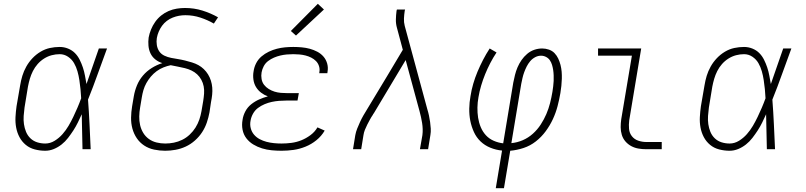

<svg xmlns="http://www.w3.org/2000/svg" viewBox="-20 -785 4240 1010"><path d="M218 8Q190 8 163 1Q136 -6 115.5 -23Q95 -40 82.5 -63.5Q70 -87 65 -114Q60 -141 61.5 -169Q63 -197 67 -226L86 -336Q90 -361 97.5 -386Q105 -411 118.5 -435Q132 -459 151 -479Q170 -499 193.5 -513Q217 -527 242.5 -532.5Q268 -538 294 -538Q317 -538 338 -529.5Q359 -521 374 -506Q389 -491 399 -471Q409 -451 416 -430Q423 -409 427 -387Q431 -365 435 -343Q451 -390 467.5 -436.5Q484 -483 500 -530H543Q518 -463 494 -395.5Q470 -328 443 -261Q448 -196 451 -130.5Q454 -65 457 0H414Q413 -46 412 -92Q411 -138 410 -184Q400 -162 389.5 -140.5Q379 -119 366 -99Q353 -79 338 -59.5Q323 -40 304 -25Q285 -10 263 -1Q241 8 218 8ZM218 -30Q244 -30 267.5 -44.5Q291 -59 309 -79.5Q327 -100 340.5 -123Q354 -146 365.5 -170Q377 -194 387.5 -218.5Q398 -243 407 -268Q406 -292 403.5 -316Q401 -340 397.5 -363.5Q394 -387 387.5 -410Q381 -433 369.5 -453Q358 -473 338 -486.5Q318 -500 294 -500Q273 -500 252 -494.5Q231 -489 212 -477Q193 -465 178 -448Q163 -431 153 -411Q143 -391 137 -370.5Q131 -350 127 -329L109 -219Q106 -197 104.5 -175Q103 -153 106 -132Q109 -111 117 -91.5Q125 -72 140 -57.5Q155 -43 175.5 -36.5Q196 -30 218 -30Z M849 8Q820 8 791 2Q762 -4 738.5 -19.5Q715 -35 699.5 -58Q684 -81 676.5 -108.5Q669 -136 669.5 -166Q670 -196 675 -226L684 -279Q689 -308 700.5 -336Q712 -364 732 -387.5Q752 -411 778.5 -427.5Q805 -444 834 -453Q814 -459 797.5 -472Q781 -485 772 -503.5Q763 -522 761 -544Q759 -566 762 -588Q766 -609 774.5 -630Q783 -651 796.5 -670Q810 -689 828 -703.5Q846 -718 867 -727Q888 -736 910 -739.5Q932 -743 953 -743Q1001 -743 1044.5 -729.5Q1088 -716 1127 -694L1105 -661Q1072 -680 1034 -692.5Q996 -705 955 -705Q938 -705 921.5 -702Q905 -699 888.5 -692.5Q872 -686 857.5 -675Q843 -664 832.5 -649.5Q822 -635 815 -618.5Q808 -602 805 -585Q802 -567 805 -548Q808 -529 818 -514.5Q828 -500 845 -492Q862 -484 880.5 -480.5Q899 -477 917.5 -474Q936 -471 954 -466.5Q972 -462 990 -456.5Q1008 -451 1023.5 -442.5Q1039 -434 1052 -421.5Q1065 -409 1074.5 -393.5Q1084 -378 1089.5 -360.5Q1095 -343 1096.5 -324.5Q1098 -306 1096 -286.5Q1094 -267 1090 -248L1082 -194Q1077 -167 1068 -140.5Q1059 -114 1043.5 -90Q1028 -66 1005.5 -46Q983 -26 957 -14Q931 -2 903.5 3Q876 8 849 8ZM849 -30Q872 -30 894.5 -34.5Q917 -39 938.5 -49.5Q960 -60 978 -77Q996 -94 1008.5 -114Q1021 -134 1028.5 -156Q1036 -178 1040 -201L1049 -254Q1052 -273 1053.5 -292.5Q1055 -312 1051.5 -330.5Q1048 -349 1039 -365.5Q1030 -382 1017 -394Q1004 -406 987.5 -414Q971 -422 952.5 -426.5Q934 -431 915.5 -434.5Q897 -438 878 -442Q859 -438 840 -430.5Q821 -423 804 -410.5Q787 -398 773.5 -382Q760 -366 750 -348Q740 -330 734.5 -311Q729 -292 726 -273L717 -219Q713 -196 712.5 -172.5Q712 -149 717 -127Q722 -105 733.5 -86Q745 -67 763 -54Q781 -41 803.5 -35.5Q826 -30 849 -30Z M1461 8Q1435 8 1409 5.5Q1383 3 1358.5 -4.5Q1334 -12 1312.5 -25Q1291 -38 1276 -57.5Q1261 -77 1256 -102.5Q1251 -128 1256 -155Q1259 -177 1270.5 -199Q1282 -221 1301.5 -236.5Q1321 -252 1343.5 -262Q1366 -272 1389 -278Q1370 -285 1353.5 -297.5Q1337 -310 1326.5 -327.5Q1316 -345 1313 -367Q1310 -389 1314 -410Q1317 -432 1327.5 -452.5Q1338 -473 1355.5 -488Q1373 -503 1394 -513Q1415 -523 1436.5 -528.5Q1458 -534 1479.5 -536Q1501 -538 1523 -538Q1545 -538 1567 -536Q1589 -534 1609.5 -528.5Q1630 -523 1649 -513Q1668 -503 1681.5 -487.5Q1695 -472 1701 -451Q1707 -430 1703 -408Q1703 -406 1702.5 -404Q1702 -402 1702 -400H1659Q1660 -402 1660 -403.5Q1660 -405 1660 -406Q1663 -422 1658 -437.5Q1653 -453 1642 -464Q1631 -475 1617 -482Q1603 -489 1587.5 -493Q1572 -497 1555.5 -498.5Q1539 -500 1523 -500Q1506 -500 1489 -498.5Q1472 -497 1455 -493Q1438 -489 1421.5 -482Q1405 -475 1390.5 -464Q1376 -453 1367.5 -437Q1359 -421 1356 -404Q1353 -387 1356 -369.5Q1359 -352 1369 -339Q1379 -326 1393.5 -317Q1408 -308 1424 -303Q1440 -298 1457.5 -296.5Q1475 -295 1493 -295H1552L1545 -256H1486Q1467 -256 1448 -254.5Q1429 -253 1410 -249Q1391 -245 1372 -237Q1353 -229 1337 -217Q1321 -205 1311 -187Q1301 -169 1298 -150Q1294 -130 1299 -110.5Q1304 -91 1316.5 -76.5Q1329 -62 1346 -53Q1363 -44 1382 -39Q1401 -34 1421 -32Q1441 -30 1461 -30Q1487 -30 1513.5 -33.5Q1540 -37 1565 -47Q1590 -57 1613 -74Q1636 -91 1650 -115L1688 -98Q1671 -69 1644.5 -47.5Q1618 -26 1587 -13.5Q1556 -1 1524.5 3.5Q1493 8 1461 8ZM1537 -598 1510 -622 1652 -765 1684 -735Z M1837 0 1849 -74Q1852 -91 1859 -108.5Q1866 -126 1874 -143.5Q1882 -161 1891.5 -177.5Q1901 -194 1911 -210L2016 -384L2099 -523L2068 -639Q2062 -660 2062.5 -682.5Q2063 -705 2066 -728L2068 -735H2111L2109 -728Q2106 -708 2105 -688Q2104 -668 2109 -649L2228 -210Q2233 -194 2236.5 -177.5Q2240 -161 2242.5 -143.5Q2245 -126 2246 -108.5Q2247 -91 2244 -74L2232 0H2189L2202 -74Q2204 -90 2203.5 -106Q2203 -122 2200.5 -138Q2198 -154 2194.5 -169.5Q2191 -185 2187 -200L2114 -469L1947 -190Q1946 -188 1944.5 -186.5Q1943 -185 1942 -183V-182Q1933 -169 1926 -156Q1919 -143 1912 -129.5Q1905 -116 1899.5 -102Q1894 -88 1892 -74L1880 0Z M2588 205 2621 7Q2589 4 2559.5 -8Q2530 -20 2508 -41Q2486 -62 2473 -90.5Q2460 -119 2454 -149.5Q2448 -180 2448.5 -213.5Q2449 -247 2455 -279Q2460 -312 2469.5 -344.5Q2479 -377 2492 -408Q2505 -439 2521 -470Q2537 -501 2556 -530L2592 -509Q2574 -482 2559 -453Q2544 -424 2532 -394.5Q2520 -365 2511 -334.5Q2502 -304 2497 -274Q2492 -247 2491.5 -219.5Q2491 -192 2495 -166Q2499 -140 2509 -116Q2519 -92 2536 -73.5Q2553 -55 2577 -44.5Q2601 -34 2627 -31L2680 -350Q2684 -370 2689 -390.5Q2694 -411 2702.5 -431Q2711 -451 2723.5 -469Q2736 -487 2753 -501.5Q2770 -516 2790.5 -523Q2811 -530 2832 -530Q2850 -530 2867.5 -524Q2885 -518 2897 -505.5Q2909 -493 2916.5 -477Q2924 -461 2928.5 -443.5Q2933 -426 2934.5 -408Q2936 -390 2935.5 -371Q2935 -352 2933 -333.5Q2931 -315 2928 -296Q2922 -261 2913 -226.5Q2904 -192 2888.5 -158.5Q2873 -125 2850.5 -94.5Q2828 -64 2798.5 -41Q2769 -18 2734 -6.5Q2699 5 2664 8L2631 205ZM2670 -32Q2701 -35 2730 -47.5Q2759 -60 2783 -81.5Q2807 -103 2824.5 -130Q2842 -157 2854 -185Q2866 -213 2873.5 -242.5Q2881 -272 2886 -302Q2888 -316 2890 -330.5Q2892 -345 2892.5 -359.5Q2893 -374 2892.5 -388.5Q2892 -403 2890 -416.5Q2888 -430 2884 -443.5Q2880 -457 2872.5 -468Q2865 -479 2852.5 -485.5Q2840 -492 2826 -492Q2810 -492 2795 -484Q2780 -476 2769 -463Q2758 -450 2750.5 -435Q2743 -420 2737.5 -405Q2732 -390 2728.5 -374.5Q2725 -359 2722 -344Z M3380 0Q3359 0 3338.5 -3.5Q3318 -7 3300.5 -16.5Q3283 -26 3270 -41Q3257 -56 3251 -75.5Q3245 -95 3245 -116Q3245 -137 3248 -158L3304 -492H3126V-530H3353L3290 -152Q3287 -129 3289 -107Q3291 -85 3304 -68.5Q3317 -52 3337.5 -45Q3358 -38 3380 -38H3461V0Z M3818 8Q3790 8 3763 1Q3736 -6 3715.5 -23Q3695 -40 3682.5 -63.5Q3670 -87 3665 -114Q3660 -141 3661.5 -169Q3663 -197 3667 -226L3686 -336Q3690 -361 3697.5 -386Q3705 -411 3718.5 -435Q3732 -459 3751 -479Q3770 -499 3793.5 -513Q3817 -527 3842.5 -532.5Q3868 -538 3894 -538Q3917 -538 3938 -529.5Q3959 -521 3974 -506Q3989 -491 3999 -471Q4009 -451 4016 -430Q4023 -409 4027 -387Q4031 -365 4035 -343Q4051 -390 4067.5 -436.5Q4084 -483 4100 -530H4143Q4118 -463 4094 -395.5Q4070 -328 4043 -261Q4048 -196 4051 -130.5Q4054 -65 4057 0H4014Q4013 -46 4012 -92Q4011 -138 4010 -184Q4000 -162 3989.5 -140.5Q3979 -119 3966 -99Q3953 -79 3938 -59.5Q3923 -40 3904 -25Q3885 -10 3863 -1Q3841 8 3818 8ZM3818 -30Q3844 -30 3867.5 -44.5Q3891 -59 3909 -79.5Q3927 -100 3940.5 -123Q3954 -146 3965.5 -170Q3977 -194 3987.5 -218.5Q3998 -243 4007 -268Q4006 -292 4003.5 -316Q4001 -340 3997.5 -363.5Q3994 -387 3987.5 -410Q3981 -433 3969.5 -453Q3958 -473 3938 -486.5Q3918 -500 3894 -500Q3873 -500 3852 -494.5Q3831 -489 3812 -477Q3793 -465 3778 -448Q3763 -431 3753 -411Q3743 -391 3737 -370.5Q3731 -350 3727 -329L3709 -219Q3706 -197 3704.5 -175Q3703 -153 3706 -132Q3709 -111 3717 -91.5Q3725 -72 3740 -57.5Q3755 -43 3775.5 -36.5Q3796 -30 3818 -30Z"/></svg>

Font: Iosevka Curly Slab XLtEx
Style: Italic
Weight: 200
Width: 7
Italic angle: -9°
Monospace: yes
Designer: Belleve Invis
Foundry: Belleve Invis
Version: Version 11.1.0; ttfautohint (v1.8.3)